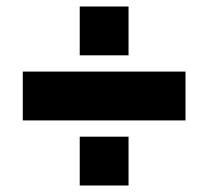

<svg xmlns="http://www.w3.org/2000/svg" viewBox="-20 -570 640 590"><path d="M550 -200V-350H50V-200ZM225 0H375V-150H225ZM225 -400H375V-550H225Z"/></svg>

Font: Millimetre
Style: Bold
Weight: 800
Designer: Jérémy Landes
Version: Version 1.0